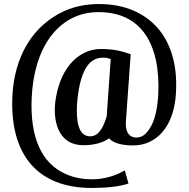

<svg xmlns="http://www.w3.org/2000/svg" viewBox="-20 -711 935 952"><path d="M41 -226C31 53 163 221 435 221C506 221 573 214 617 199L599 134C555 159 499 178 437 178C387 178 343 169 304 151C184 97 129 -32 137 -223C142 -349 176 -457 231 -530C283 -599 360 -651 469 -651C630 -651 721 -560 753 -413C774 -316 770 -167 733 -93C717 -62 695 -29 657 -29C613 -29 599 -68 605 -120L628 -442C587 -456 551 -468 479 -468C451 -468 424 -462 398 -449C313 -407 266 -311 253 -196C244 -87 282 9 393 9C453 9 494 -6 521 -25C540 -3 580 10 639 10C664 10 686 6 706 -1C801 -36 849 -137 853 -262C859 -396 824 -501 761 -573C698 -644 602 -691 471 -691C407 -691 349 -679 298 -656C147 -587 49 -436 41 -226ZM362 -196C368 -271 381 -328 402 -367C423 -406 453 -425 490 -425C505 -425 517 -423 529 -418L509 -134C495 -89 474 -35 427 -35C368 -35 357 -111 362 -196Z"/></svg>

Font: Aerodynamic
Style: Regular
Weight: 500
Designer: Google
Version: Version 2.000980; 2014